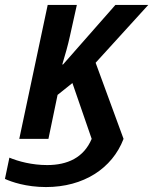

<svg xmlns="http://www.w3.org/2000/svg" viewBox="-43 -562 620 777"><path d="M-23 162C3 174 63 195 143 195C295 195 411 120 457 0L344 -308L557 -542H424L212 -301H209C220 -337 232 -379 240 -416L268 -542H150L35 0H153L190 -178L250 -226L328 0C296 76 230 106 148 106C86 106 31 91 -5 76Z"/></svg>

Font: Noto Sans SemiCondensed SemiBold
Style: Italic
Weight: 600
Width: 4
Italic angle: -12°
Designer: Monotype Design Team
Foundry: Monotype Imaging Inc.
Version: Version 2.013